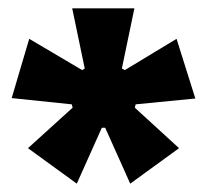

<svg xmlns="http://www.w3.org/2000/svg" viewBox="-20 -737 496 460"><path d="M164 -297 47 -382 154 -479 152 -487 8 -502 50 -644 177 -569 183 -573 153 -717H302L272 -573L279 -569L403 -644L448 -501L305 -487L303 -479L409 -382L292 -297L232 -431H224Z"/></svg>

Font: Bricolage Grotesque 24pt ExtraBold
Style: Regular
Weight: 800
Designer: Mathieu Triay
Foundry: Atelier Triay
Version: Version 1.001;gftools[0.9.33.dev8+g029e19f]